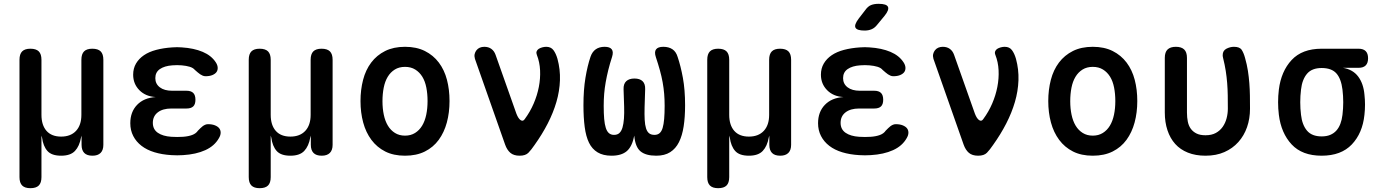

<svg xmlns="http://www.w3.org/2000/svg" viewBox="-20 -805 7240 1005"><path d="M139 180Q110 180 96 166Q82 152 82 122V-492Q82 -522 96 -536Q110 -550 139 -550Q169 -550 183 -536Q197 -522 197 -492V-204Q197 -150 223.5 -120Q250 -90 300 -90Q350 -90 378 -120Q406 -150 406 -204V-492Q406 -522 420 -536Q434 -550 463 -550Q493 -550 507 -536Q521 -522 521 -492V-47Q521 -19 506.5 -4.5Q492 10 464 10Q435 10 421 -4.5Q407 -19 407 -47V-85Q407 -95 406.5 -95Q406 -95 404 -85Q396 -40 372.5 -15Q349 10 300 10Q250 10 228 -15Q206 -40 200 -85L197 -95V122Q197 152 183 166Q169 180 139 180Z M1110 -478Q1119 -464 1119.5 -450.5Q1120 -437 1113 -427.5Q1106 -418 1091.5 -412Q1077 -406 1056 -406Q1048 -406 1041 -409Q1034 -412 1028 -416Q1022 -420 1015 -426Q1008 -432 1000 -439Q991 -450 973 -455.5Q955 -461 931 -463Q919 -464 907 -464Q895 -464 882 -463Q841 -460 817 -443.5Q793 -427 793 -396Q793 -366 816.5 -348Q840 -330 881 -330H956Q980 -330 991.5 -318.5Q1003 -307 1003 -283Q1003 -259 991.5 -248Q980 -237 956 -237H877Q832 -237 806 -217Q780 -197 780 -162Q780 -128 806 -110Q832 -92 877 -89Q892 -88 907.5 -88Q923 -88 938 -89Q966 -91 986 -98.5Q1006 -106 1016 -121L1029 -134Q1035 -140 1041 -144.5Q1047 -149 1054 -152Q1061 -155 1069 -155Q1090 -155 1105 -149Q1120 -143 1127.5 -133.5Q1135 -124 1135 -110.5Q1135 -97 1126 -82Q1103 -41 1054.5 -19Q1006 3 938 7Q923 8 907.5 8Q892 8 877 7Q828 4 788.5 -8Q749 -20 721 -41.5Q693 -63 677.5 -93Q662 -123 662 -160Q662 -219 697.5 -256Q733 -293 795 -297Q742 -300 709.5 -333Q677 -366 677 -414Q677 -447 692 -472.5Q707 -498 733.5 -516Q760 -534 798 -544Q836 -554 882 -557Q895 -558 907 -558Q919 -558 931 -557Q995 -553 1041 -533.5Q1087 -514 1110 -478Z M1339 180Q1310 180 1296 166Q1282 152 1282 122V-492Q1282 -522 1296 -536Q1310 -550 1339 -550Q1369 -550 1383 -536Q1397 -522 1397 -492V-204Q1397 -150 1423.5 -120Q1450 -90 1500 -90Q1550 -90 1578 -120Q1606 -150 1606 -204V-492Q1606 -522 1620 -536Q1634 -550 1663 -550Q1693 -550 1707 -536Q1721 -522 1721 -492V-47Q1721 -19 1706.5 -4.5Q1692 10 1664 10Q1635 10 1621 -4.5Q1607 -19 1607 -47V-85Q1607 -95 1606.5 -95Q1606 -95 1604 -85Q1596 -40 1572.5 -15Q1549 10 1500 10Q1450 10 1428 -15Q1406 -40 1400 -85L1397 -95V122Q1397 152 1383 166Q1369 180 1339 180Z M2100 10Q2040 10 1996.5 -12Q1953 -34 1924 -73Q1895 -112 1881 -164Q1867 -216 1867 -276Q1867 -335 1880.5 -387Q1894 -439 1923 -477.5Q1952 -516 1996 -538Q2040 -560 2100 -560Q2160 -560 2204 -538Q2248 -516 2277 -477.5Q2306 -439 2319.5 -387.5Q2333 -336 2333 -276Q2333 -216 2319 -164Q2305 -112 2276.5 -73Q2248 -34 2204 -12Q2160 10 2100 10ZM2100 -95Q2130 -95 2152.5 -109Q2175 -123 2189.5 -147Q2204 -171 2211 -204Q2218 -237 2218 -276Q2218 -314 2211.5 -347Q2205 -380 2190.5 -403.5Q2176 -427 2153.5 -441Q2131 -455 2100 -455Q2069 -455 2046.5 -441Q2024 -427 2009.5 -403Q1995 -379 1988.5 -346Q1982 -313 1982 -275Q1982 -237 1989 -204Q1996 -171 2010.5 -147Q2025 -123 2047.5 -109Q2070 -95 2100 -95Z M2624 -48 2466 -497Q2462 -511 2464.5 -522Q2467 -533 2474 -542Q2481 -551 2491.5 -555.5Q2502 -560 2515 -560Q2537 -560 2552 -549Q2567 -538 2574 -518L2683 -210Q2693 -184 2705.5 -176Q2718 -168 2727 -182Q2755 -220 2773.5 -263Q2792 -306 2800.5 -350Q2809 -394 2807 -437Q2805 -480 2790 -518Q2786 -528 2789 -536Q2792 -544 2799.5 -549Q2807 -554 2818 -557Q2829 -560 2839 -560Q2864 -560 2877 -542.5Q2890 -525 2898 -497Q2913 -442 2911 -385Q2909 -328 2892.5 -271.5Q2876 -215 2847 -158.5Q2818 -102 2778 -46Q2761 -21 2746 -5.5Q2731 10 2700 10Q2669 10 2651.5 -5Q2634 -20 2624 -48Z M3452 -560Q3481 -560 3500 -547Q3519 -534 3527 -507Q3543 -460 3554.5 -397.5Q3566 -335 3566 -254Q3566 -192 3558.5 -143.5Q3551 -95 3534 -61Q3517 -27 3488 -8.5Q3459 10 3415 10Q3360 10 3332.5 -13Q3305 -36 3300 -95Q3289 -38 3261 -14Q3233 10 3181 10Q3137 10 3108 -7.5Q3079 -25 3063 -58Q3047 -91 3040.5 -140.5Q3034 -190 3034 -254Q3034 -335 3044.5 -398Q3055 -461 3071 -508Q3080 -534 3098.5 -547Q3117 -560 3145 -560Q3172 -560 3182 -547Q3192 -534 3184 -508Q3172 -471 3164 -438.5Q3156 -406 3150.5 -375Q3145 -344 3142.5 -314Q3140 -284 3140 -251Q3140 -211 3142.5 -182.5Q3145 -154 3151 -135.5Q3157 -117 3167.5 -108Q3178 -99 3194 -99Q3212 -99 3222.5 -109Q3233 -119 3238.5 -138Q3244 -157 3246 -184Q3248 -211 3247 -246L3244 -338Q3243 -366 3258 -380Q3273 -394 3301 -394Q3329 -394 3343.5 -380Q3358 -366 3357 -338L3354 -243Q3353 -206 3354.5 -178.5Q3356 -151 3361.5 -133.5Q3367 -116 3377.5 -107.5Q3388 -99 3406 -99Q3422 -99 3432.5 -108Q3443 -117 3448.5 -135.5Q3454 -154 3456.5 -182.5Q3459 -211 3459 -251Q3459 -284 3456.5 -314Q3454 -344 3448.5 -374.5Q3443 -405 3434 -437.5Q3425 -470 3413 -506Q3404 -533 3414 -546.5Q3424 -560 3452 -560Z M3739 180Q3710 180 3696 166Q3682 152 3682 122V-492Q3682 -522 3696 -536Q3710 -550 3739 -550Q3769 -550 3783 -536Q3797 -522 3797 -492V-204Q3797 -150 3823.5 -120Q3850 -90 3900 -90Q3950 -90 3978 -120Q4006 -150 4006 -204V-492Q4006 -522 4020 -536Q4034 -550 4063 -550Q4093 -550 4107 -536Q4121 -522 4121 -492V-47Q4121 -19 4106.5 -4.5Q4092 10 4064 10Q4035 10 4021 -4.5Q4007 -19 4007 -47V-85Q4007 -95 4006.5 -95Q4006 -95 4004 -85Q3996 -40 3972.5 -15Q3949 10 3900 10Q3850 10 3828 -15Q3806 -40 3800 -85L3797 -95V122Q3797 152 3783 166Q3769 180 3739 180Z M4710 -478Q4719 -464 4719.5 -450.5Q4720 -437 4713 -427.5Q4706 -418 4691.5 -412Q4677 -406 4656 -406Q4648 -406 4641 -409Q4634 -412 4628 -416Q4622 -420 4615 -426Q4608 -432 4600 -439Q4591 -450 4573 -455.5Q4555 -461 4531 -463Q4519 -464 4507 -464Q4495 -464 4482 -463Q4441 -460 4417 -443.5Q4393 -427 4393 -396Q4393 -366 4416.5 -348Q4440 -330 4481 -330H4556Q4580 -330 4591.5 -318.5Q4603 -307 4603 -283Q4603 -259 4591.5 -248Q4580 -237 4556 -237H4477Q4432 -237 4406 -217Q4380 -197 4380 -162Q4380 -128 4406 -110Q4432 -92 4477 -89Q4492 -88 4507.5 -88Q4523 -88 4538 -89Q4566 -91 4586 -98.5Q4606 -106 4616 -121L4629 -134Q4635 -140 4641 -144.5Q4647 -149 4654 -152Q4661 -155 4669 -155Q4690 -155 4705 -149Q4720 -143 4727.5 -133.5Q4735 -124 4735 -110.5Q4735 -97 4726 -82Q4703 -41 4654.5 -19Q4606 3 4538 7Q4523 8 4507.5 8Q4492 8 4477 7Q4428 4 4388.5 -8Q4349 -20 4321 -41.5Q4293 -63 4277.5 -93Q4262 -123 4262 -160Q4262 -219 4297.5 -256Q4333 -293 4395 -297Q4342 -300 4309.5 -333Q4277 -366 4277 -414Q4277 -447 4292 -472.5Q4307 -498 4333.5 -516Q4360 -534 4398 -544Q4436 -554 4482 -557Q4495 -558 4507 -558Q4519 -558 4531 -557Q4595 -553 4641 -533.5Q4687 -514 4710 -478ZM4572 -676Q4559 -659 4542.5 -652Q4526 -645 4506 -645Q4466 -645 4458 -660Q4450 -675 4475 -708L4509 -752Q4523 -772 4539.5 -778.5Q4556 -785 4579 -785Q4621 -785 4628 -769Q4635 -753 4610 -722Z M5024 -48 4866 -497Q4862 -511 4864.5 -522Q4867 -533 4874 -542Q4881 -551 4891.5 -555.5Q4902 -560 4915 -560Q4937 -560 4952 -549Q4967 -538 4974 -518L5083 -210Q5093 -184 5105.5 -176Q5118 -168 5127 -182Q5155 -220 5173.5 -263Q5192 -306 5200.5 -350Q5209 -394 5207 -437Q5205 -480 5190 -518Q5186 -528 5189 -536Q5192 -544 5199.5 -549Q5207 -554 5218 -557Q5229 -560 5239 -560Q5264 -560 5277 -542.5Q5290 -525 5298 -497Q5313 -442 5311 -385Q5309 -328 5292.5 -271.5Q5276 -215 5247 -158.5Q5218 -102 5178 -46Q5161 -21 5146 -5.5Q5131 10 5100 10Q5069 10 5051.5 -5Q5034 -20 5024 -48Z M5700 10Q5640 10 5596.5 -12Q5553 -34 5524 -73Q5495 -112 5481 -164Q5467 -216 5467 -276Q5467 -335 5480.5 -387Q5494 -439 5523 -477.5Q5552 -516 5596 -538Q5640 -560 5700 -560Q5760 -560 5804 -538Q5848 -516 5877 -477.5Q5906 -439 5919.5 -387.5Q5933 -336 5933 -276Q5933 -216 5919 -164Q5905 -112 5876.5 -73Q5848 -34 5804 -12Q5760 10 5700 10ZM5700 -95Q5730 -95 5752.5 -109Q5775 -123 5789.5 -147Q5804 -171 5811 -204Q5818 -237 5818 -276Q5818 -314 5811.5 -347Q5805 -380 5790.5 -403.5Q5776 -427 5753.5 -441Q5731 -455 5700 -455Q5669 -455 5646.5 -441Q5624 -427 5609.5 -403Q5595 -379 5588.5 -346Q5582 -313 5582 -275Q5582 -237 5589 -204Q5596 -171 5610.5 -147Q5625 -123 5647.5 -109Q5670 -95 5700 -95Z M6077 -502Q6077 -532 6091.5 -546Q6106 -560 6135 -560Q6164 -560 6178.5 -546Q6193 -532 6193 -502V-216Q6193 -190 6197.5 -168Q6202 -146 6213.5 -130.5Q6225 -115 6243.5 -106Q6262 -97 6290 -97Q6322 -97 6344 -109Q6366 -121 6380 -141Q6394 -161 6400.5 -186Q6407 -211 6407 -236Q6407 -273 6406.5 -305.5Q6406 -338 6403.5 -370Q6401 -402 6396 -434Q6391 -466 6382 -502Q6381 -506 6380.5 -509.5Q6380 -513 6380 -516Q6380 -540 6399.5 -550Q6419 -560 6439 -560Q6469 -560 6479.5 -544Q6490 -528 6497 -502Q6507 -467 6512 -434.5Q6517 -402 6519.5 -370Q6522 -338 6522.5 -305Q6523 -272 6523 -236Q6523 -184 6507.5 -139.5Q6492 -95 6462 -61.5Q6432 -28 6389 -9Q6346 10 6290 10Q6238 10 6198 -6Q6158 -22 6131.5 -51.5Q6105 -81 6091 -123Q6077 -165 6077 -216Z M7091 -450H7010Q7062 -441 7089.5 -404Q7117 -367 7122 -310Q7125 -284 7125 -257.5Q7125 -231 7122 -204Q7112 -108 7056 -49Q7000 10 6898 10Q6796 10 6741 -49Q6686 -108 6674 -204Q6670 -237 6670 -270Q6670 -303 6674 -336Q6686 -432 6741 -491Q6796 -550 6898 -550H7091Q7116 -550 7128.5 -537.5Q7141 -525 7141 -500Q7141 -475 7128.5 -462.5Q7116 -450 7091 -450ZM6898 -91Q6924 -91 6943 -99Q6962 -107 6975 -121.5Q6988 -136 6996 -157Q7004 -178 7007 -204Q7011 -237 7011 -270Q7011 -303 7007 -336Q7000 -393 6975 -421Q6950 -449 6898 -449Q6847 -449 6821.5 -419Q6796 -389 6790 -336Q6786 -303 6786 -270Q6786 -237 6790 -204Q6796 -151 6821.5 -121Q6847 -91 6898 -91Z"/></svg>

Font: Maple Mono NL SemiBold
Style: Regular
Weight: 600
Monospace: yes
Designer: subframe7536
Version: Version 7.000